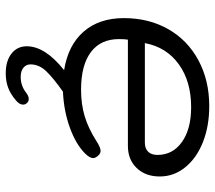

<svg xmlns="http://www.w3.org/2000/svg" viewBox="-60 -480 748 668"><g transform="rotate(90 314.0 -146.0)"><path d="M118 -217Q116 -206 116 -186Q116 -122 161.5 -88Q207 -54 292 -54Q342 -54 384 -66.5Q426 -79 470 -107Q493 -122 505 -122Q513 -122 520 -115Q530 -105 530 -96Q530 -84 514 -68Q482 -36 424 -15Q366 6 299 9Q252 42 228 67Q204 92 204 122Q204 137 215.5 146.5Q227 156 248 156Q279 156 304 136Q315 128 324 128Q334 128 339 135Q344 140 344 148Q344 160 330 172Q308 191 285.5 199.5Q263 208 235 208Q192 208 166.5 188Q141 168 141 135Q141 71 224 5Q137 -9 90 -63Q43 -117 43 -203Q43 -290 81.5 -357.5Q120 -425 190 -462.5Q260 -500 349 -500Q419 -500 474.5 -478Q530 -456 562 -416.5Q594 -377 594 -328Q594 -278 564.5 -247.5Q535 -217 488 -217ZM130 -276H476Q497 -276 508 -287.5Q519 -299 519 -320Q519 -373 474 -405Q429 -437 353 -437Q263 -437 203.5 -394Q144 -351 130 -276Z"/></g></svg>

Font: Kodchasan
Style: Italic
Weight: 400
Italic angle: -10°
Version: Version 1.000; ttfautohint (v1.6)